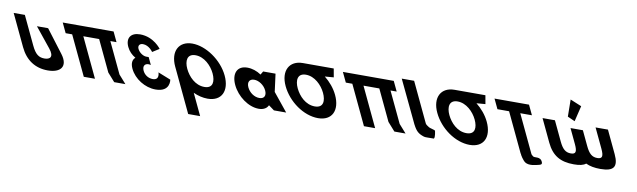

<svg xmlns="http://www.w3.org/2000/svg" viewBox="-325 -1660 8968 2703"><g transform="rotate(10 4159.5 -308.0)"><path d="M244.3 -587.5H84.5L309 -309.5C397.1 -200.5 344.8 -158.2 266.6 -158.2C188.4 -158.2 136.7 -192.2 81.2 -309.5L-110.5 -715H-270.3L-56.5 -262.8C25.5 -89.4 162.5 -1 341 -1C519.5 -1 615.6 -98.6 490.9 -262.8Z M752.3 -561.9H978.4L1187.3 -120L1292.6 -0.9H1452.4L1347.1 -120L1138.6 -561H1226.8L1160.1 -702H1072L1071.9 -702.1H912.1H686H526.2L526.3 -702H433.1L499.8 -561H592.9L857.7 -0.9H1017.5Z M1744 -511.8C1744 -511.8 1686.9 -598.5 1598.5 -598.5C1553.5 -598.5 1527.1 -566.2 1548.4 -521.2C1572.5 -470.2 1631.8 -432.8 1674.3 -432.8H1709.2L1758.6 -328.2C1758.6 -328.2 1742.6 -333.3 1725.6 -333.3C1669.5 -333.3 1644.5 -290.8 1673 -230.5C1701.2 -171 1759.3 -137.8 1818 -137.8C1923.4 -137.8 1882.1 -244.9 1882.1 -244.9L2064.2 -172.7C2064.2 -172.7 2098.1 -0.1 1882.2 -0.1C1731.8 -0.1 1576.7 -96.2 1513.2 -230.5C1478.3 -304.4 1487.8 -358 1526.6 -391.1C1474.2 -420.9 1429.5 -465.1 1402.2 -522.9C1346 -641.9 1402.7 -726.9 1536.1 -726.9C1732.5 -726.9 1840.9 -573 1840.9 -573Z M2273.3 -363.9C2223.9 -468.5 2232.3 -573 2355.5 -573C2479.6 -573 2585.2 -468.5 2634.6 -363.9C2684 -259.4 2680.7 -154.8 2553.2 -154.8C2422.3 -154.8 2322.8 -259.4 2273.3 -363.9ZM2100.8 -363.9C2102.7 -359.8 2104.7 -355.7 2106.7 -351.7L2395.9 260H2566.9L2421.3 -48.1C2487.8 -17.5 2557.9 -0.1 2626.4 -0.1C2827.8 -0.1 2904 -159.1 2807.1 -363.9C2710.3 -568.8 2477.5 -726.9 2282.8 -726.9C2089.9 -726.9 2003.9 -568.8 2100.8 -363.9Z M2978 -256C3048.9 -106 3211.1 15 3361.1 15C3431.1 15 3476.4 -16 3494.6 -58H3496.6L3576 0H3751L3542 -258L3508.5 -513H3331.5L3302.6 -464C3241.3 -505 3173.4 -528 3104.4 -528C2954.4 -528 2907.1 -406 2978 -256ZM3166 -256C3132.4 -327 3161.8 -377 3228.8 -377C3294.8 -377 3371.4 -327 3405 -256C3438.1 -186 3411.7 -136 3342.7 -136C3270.7 -136 3199.1 -186 3166 -256Z M3851.9 -363.9C3802.6 -468.4 3810.9 -572.8 3933.7 -573L3933.7 -573L3934 -573H3934.1C4058.2 -573 4163.7 -468.5 4213.2 -363.9C4262.6 -259.4 4259.3 -154.8 4131.8 -154.8C4000.9 -154.8 3901.3 -259.4 3851.9 -363.9ZM3860.9 -727 3861 -726.9C3668.3 -726.6 3582.6 -568.6 3679.4 -363.9C3776.2 -159.1 3997.6 -0.1 4205 -0.1C4406.4 -0.1 4482.6 -159.1 4385.7 -363.9C4344 -452.3 4276.9 -531.9 4198.5 -594L4325.1 -604L4302.9 -727Z M4757.3 -561.9H4983.4L5192.3 -120L5297.6 -0.9H5457.4L5352.1 -120L5143.6 -561H5231.8L5165.1 -702H5077L5076.9 -702.1H4917.1H4691H4531.2L4531.3 -702H4438.1L4504.8 -561H4597.9L4862.7 -0.9H5022.5Z M5270.5 -753H5447.5L5713.2 -191C5721.9 -173 5743.1 -161.8 5767.8 -145C5781.4 -135.7 5845.7 -124 5859.1 -113C5859.1 -113 5881.3 -21.3 5862.6 0C5778.5 0 5741.6 4.3 5719.1 -3C5639.3 -28.9 5605.3 -57.6 5559 -148L5558.5 -148L5549.8 -166.5C5544.8 -176.7 5539.8 -187.5 5534.4 -199L5534 -200Z M6019.9 -363.9C5970.6 -468.4 5978.9 -572.8 6101.7 -573L6101.7 -573L6102 -573H6102.1C6226.2 -573 6331.7 -468.5 6381.2 -363.9C6430.6 -259.4 6427.3 -154.8 6299.8 -154.8C6168.9 -154.8 6069.3 -259.4 6019.9 -363.9ZM6028.9 -727 6029 -726.9C5836.3 -726.6 5750.6 -568.6 5847.4 -363.9C5944.2 -159.1 6165.6 -0.1 6373 -0.1C6574.4 -0.1 6650.6 -159.1 6553.7 -363.9C6512 -452.3 6444.9 -531.9 6366.5 -594L6493.1 -604L6470.9 -727Z M6671.9 -562.9H6838.5L7103.7 -1.9L7107.7 -1.8C7104.9 9.2 7155.9 87 7188.6 108C7245.7 144.6 7332.8 119 7380.6 108C7407.7 102 7429.2 93.7 7417.3 63C7384.6 -21 7301.3 28.7 7276.5 0C7268.5 -9.2 7261.3 -16 7254.5 -20.9L6998.3 -562.9H7164.9L7098.6 -703.1H6605.6ZM7143.4 -1.1C7135.4 -0.1 7126.8 -0.1 7117.2 -1.6Z M7666.4 -632 7771.4 -585 7825.5 -808.9 7663.4 -876.1ZM7496 -550H7319L7472.2 -226C7553.5 -54 7672.1 15 7864.1 15C7946.6 15 8003.4 2.3 8035.1 -25.9C8092.9 1.6 8161.1 14 8242.6 14C8434.6 14 8488 -55 8406.7 -227L8254 -550H8077L8209.4 -270C8257.1 -169 8248.5 -130 8174.5 -130C8100.5 -130 8055.1 -169 8007.4 -270L7908.1 -480H7731.1L7830.8 -269C7878.6 -168 7870 -129 7796 -129C7722 -129 7676.6 -168 7628.8 -269Z"/></g></svg>

Font: Hussar
Style: BdOpOblFive
Weight: 700
Foundry: Cannot Into Space Fonts
Version: Version 2.00